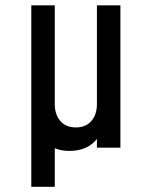

<svg xmlns="http://www.w3.org/2000/svg" viewBox="-20 -566 568 736"><path d="M246 12.5Q206 12.5 172.8 -5.8Q139.5 -24 119.8 -63.5Q100 -103 100 -167V-545.5H190V-167Q190 -126.5 211.5 -102Q233 -77.5 270.5 -77.5Q309 -77.5 330.2 -102.2Q351.5 -127 351.5 -167V-224.5H392V-172.5Q392 -89.5 355.5 -38.5Q319 12.5 246 12.5ZM351.5 0V-545.5H441.5V0ZM100 150V-545.5H190V150Z"/></svg>

Font: Mohave Light Medium
Style: Regular
Weight: 500
Version: Version 2.003